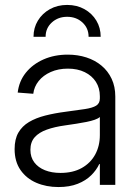

<svg xmlns="http://www.w3.org/2000/svg" viewBox="-20 -754 558 783"><path d="M218.3 8.8Q168.9 8.8 128.4 -8.5Q87.9 -25.9 63.7 -60.5Q39.6 -95.2 39.6 -146Q39.6 -186.5 54.9 -213.1Q70.3 -239.7 98.1 -256.3Q126 -272.9 164.3 -282.7Q202.6 -292.5 248 -298.3Q295.9 -304.7 326.7 -309.3Q357.4 -314 372.3 -323.2Q387.2 -332.5 387.2 -352.5V-361.8Q387.2 -395 371.1 -420.2Q355 -445.3 325.7 -459.7Q296.4 -474.1 256.8 -474.1Q217.8 -474.1 187 -460.4Q156.2 -446.8 137.7 -423.6Q119.1 -400.4 115.7 -371.6L52.2 -376.5Q57.6 -422.9 85.4 -457.5Q113.3 -492.2 157.5 -511.7Q201.7 -531.2 256.3 -531.2Q296.9 -531.2 332.3 -519.8Q367.7 -508.3 394 -486.3Q420.4 -464.4 435.3 -432.6Q450.2 -400.9 450.2 -360.4V0H387.2V-85H384.8Q373.5 -60.5 351.8 -39.1Q330.1 -17.6 296.9 -4.4Q263.7 8.8 218.3 8.8ZM226.6 -48.8Q277.3 -48.8 313.2 -68.8Q349.1 -88.9 368.2 -123.8Q387.2 -158.7 387.2 -203.1V-276.9Q380.4 -270.5 366.2 -265.6Q352.1 -260.7 333 -256.8Q314 -252.9 291.7 -249.5Q269.5 -246.1 246.1 -242.7Q202.6 -236.8 170.7 -225.3Q138.7 -213.9 121.3 -194.1Q104 -174.3 104 -143.1Q104 -112.8 119.9 -91.8Q135.7 -70.8 163.3 -59.8Q190.9 -48.8 226.6 -48.8ZM253.9 -733.9Q293.5 -733.9 324.5 -716.6Q355.5 -699.2 373 -669.9Q390.6 -640.6 390.6 -604H341.3Q341.3 -639.2 316.2 -662.4Q291 -685.5 253.9 -685.5Q216.8 -685.5 191.4 -662.4Q166 -639.2 166 -604H116.7Q116.7 -640.6 134.5 -669.9Q152.3 -699.2 183.3 -716.6Q214.4 -733.9 253.9 -733.9Z"/></svg>

Font: Inter 28pt Light
Style: Regular
Weight: 300
Designer: Rasmus Andersson
Foundry: rsms
Version: Version 4.001;git-66647c0bb